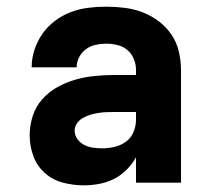

<svg xmlns="http://www.w3.org/2000/svg" viewBox="-20 -548 640 576"><path d="M232 8H231Q200 8 169 0Q138 -8 114.5 -29Q91 -50 80 -80Q69 -110 69 -142Q69 -171 78 -199.5Q87 -228 106.5 -250Q126 -272 152 -286.5Q178 -301 206 -309Q234 -317 263.5 -320Q293 -323 322 -323H388V-338Q388 -355 381.5 -371Q375 -387 362 -398Q349 -409 332 -413Q315 -417 298 -417Q282 -417 266.5 -413.5Q251 -410 238 -400.5Q225 -391 217.5 -376.5Q210 -362 210 -346H75Q75 -373 83.5 -399Q92 -425 107.5 -447Q123 -469 145 -485.5Q167 -502 192 -511.5Q217 -521 244 -524.5Q271 -528 298 -528Q326 -528 354 -524.5Q382 -521 408 -511Q434 -501 456.5 -484Q479 -467 494.5 -444Q510 -421 516.5 -393.5Q523 -366 523 -338V0H388V-76Q377 -56 360 -39Q343 -22 322.5 -11.5Q302 -1 278.5 3.5Q255 8 232 8ZM287 -103Q305 -103 324 -107.5Q343 -112 358 -123Q373 -134 380.5 -152Q388 -170 388 -189V-212H322Q310 -212 298 -211.5Q286 -211 274 -209Q262 -207 250.5 -203.5Q239 -200 228.5 -194Q218 -188 211 -178Q204 -168 204 -156Q204 -142 212.5 -130.5Q221 -119 233 -113Q245 -107 259 -105Q273 -103 287 -103Z"/></svg>

Font: Iosevka SS04 Heavy Extended
Style: Regular
Weight: 900
Width: 7
Monospace: yes
Designer: Belleve Invis
Foundry: Belleve Invis
Version: Version 19.0.0; ttfautohint (v1.8.4)